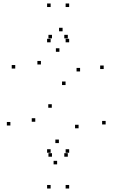

<svg xmlns="http://www.w3.org/2000/svg" viewBox="-20 -909 660 1088"><path d="M266.9 159.2V139.2H246.9V159.2ZM371.9 159.2V139.2H351.9V159.2ZM371.9 -43.4V-63.4H351.9V-43.4ZM266.9 -43.4V-63.4H246.9V-43.4ZM371.9 -869.2V-889.2H351.9V-869.2ZM266.9 -869.2V-889.2H246.9V-869.2ZM266.9 -669.2V-689.2H246.9V-669.2ZM371.9 -669.2V-689.2H351.9V-669.2ZM364.3 -691.6V-711.6H344.3V-691.6ZM274.5 -691.6V-711.6H254.5V-691.6ZM274.5 -21V-41H254.5V-21ZM364.3 -21V-41H344.3V-21ZM334.7 -731.6V-751.6H314.7V-731.6ZM66.4 -520.5V-540.5H46.4V-520.5ZM273.5 -298.4V-318.4H253.5V-298.4ZM425.3 -182V-202H405.3V-182ZM313.7 -98.2V-118.2H293.7V-98.2ZM179.9 -219.1V-239.1H159.9V-219.1ZM38.8 -197.8V-217.8H18.8V-197.8ZM303.7 22.4V2.4H283.7V22.4ZM578.7 -203.8V-223.8H558.7V-203.8ZM351.5 -427.1V-447.1H331.5V-427.1ZM211.9 -543.6V-563.6H191.9V-543.6ZM316.7 -615.5V-635.5H296.7V-615.5ZM433.8 -504.1V-524.1H413.8V-504.1ZM567.6 -517.8V-537.8H547.6V-517.8Z"/></svg>

Font: Monaspace Krypton Dots Var
Style: Regular
Weight: 400
Designer: Riley Cran and the Lettermatic Team
Version: Version 1.100 (Monaspace Krypton Dots)